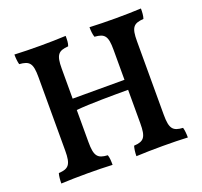

<svg xmlns="http://www.w3.org/2000/svg" viewBox="-119 -815 1005 954"><g transform="rotate(-20 383.5 -338.0)"><path d="M644 -144V-533C644 -606 658 -622 712 -626C717 -641 718 -659 718 -679C678 -677 628 -676 584 -676C539 -676 482 -677 446 -679C446 -659 448 -640 453 -626C506 -622 520 -606 520 -533V-374H246V-533C246 -606 261 -622 314 -626C320 -641 320 -659 320 -679C280 -677 230 -676 186 -676C142 -676 85 -677 49 -679C49 -659 51 -640 55 -626C109 -622 123 -606 123 -533V-144C123 -70 108 -53 55 -50C51 -37 49 -17 49 3C86 1 141 0 189 0C236 0 283 1 320 3C320 -17 319 -37 314 -50C261 -53 246 -70 246 -144V-314C315 -321 446 -321 520 -321V-144C520 -70 506 -53 453 -50C449 -37 446 -17 446 3C484 1 539 0 586 0C634 0 681 1 718 3C718 -17 716 -37 712 -50C659 -53 644 -70 644 -144Z"/></g></svg>

Font: Vollkorn Semibold
Style: Regular
Weight: 600
Designer: Friedrich Althausen
Foundry: Friedrich Althausen
Version: Version 4.015;PS 004.015;hotconv 1.0.88;makeotf.lib2.5.64775